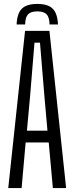

<svg xmlns="http://www.w3.org/2000/svg" viewBox="-20 -957 378 977"><path d="M170 -937Q224 -937 248.2 -912.8Q272.5 -888.5 275 -832.5H232Q231.5 -868.5 217.5 -883.8Q203.5 -899 170 -899Q136.5 -899 122.5 -883.8Q108.5 -868.5 108 -832.5H64.5Q67 -888.5 91.2 -912.8Q115.5 -937 170 -937ZM22 0 107.5 -800H231.5L316.5 0H249L228 -232H110.5L90 0ZM117 -292H221.5L206 -467L183.5 -740H155.5L133 -466.5Z"/></svg>

Font: Big Shoulders Display Thin
Style: Regular
Weight: 400
Version: Version 2.002